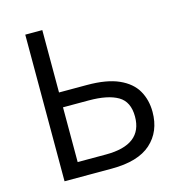

<svg xmlns="http://www.w3.org/2000/svg" viewBox="-106 -808 846 903"><g transform="rotate(-15 317.0 -357.0)"><path d="M97.7 0V-713.9H180.7V-410.2H316.4Q413.1 -410.2 471.4 -384Q529.8 -357.9 555.9 -312.3Q582 -266.6 582 -208.5Q582 -112.8 519 -56.4Q456.1 0 327.6 0ZM180.7 -71.3H318.8Q496.6 -71.3 496.6 -208.5Q496.6 -280.8 447.8 -309.3Q398.9 -337.9 306.2 -337.9H180.7Z"/></g></svg>

Font: Open Sans
Style: Regular
Weight: 400
Designer: Monotype Design Team
Foundry: Monotype Imaging Inc.
Version: Version 3.000; ttfautohint (v1.8.4)